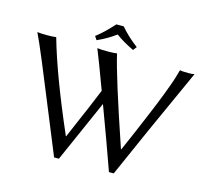

<svg xmlns="http://www.w3.org/2000/svg" viewBox="-114 -939 1179 1082"><g transform="rotate(15 475.5 -397.5)"><path d="M478 -805Q519 -756 579 -711L563 -690Q501 -719 457 -752Q407 -715 350 -690L336 -711Q379 -743 435 -805ZM644 -132Q647 -139 668.5 -188Q690 -237 695.5 -250.5Q701 -264 720.5 -309.5Q740 -355 748 -374.5Q756 -394 772 -433Q788 -472 796.5 -495Q805 -518 816.5 -548.5Q828 -579 835 -603Q842 -627 848 -648Q860 -645 898 -645Q921 -645 933 -648Q739 -222 638 10H610Q552 -154 478 -352L318 10H290Q257 -69 194 -224.5Q131 -380 84.5 -491.5Q38 -603 16 -648Q33 -645 76 -645Q109 -645 126 -648Q185 -440 323 -123H325Q425 -354 452 -422Q391 -587 366 -648Q383 -645 426 -645Q464 -645 481 -648Q508 -526 642 -132Z"/></g></svg>

Font: Libertinus Sans
Style: Regular
Weight: 400
Designer: Philipp H. Poll
Foundry: Khaled Hosny
Version: Version 6.1